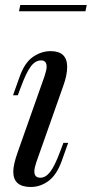

<svg xmlns="http://www.w3.org/2000/svg" viewBox="-20 -732 366 766"><path d="M166 -466Q166 -491 144 -491Q121 -491 103 -467Q85 -443 65 -389L51 -352H32L58 -425Q78 -482 111.5 -505Q145 -528 182 -528Q248 -528 248 -465Q248 -432 232 -388L125 -85Q117 -61 117 -48Q117 -23 141 -23Q162 -23 180 -46Q198 -69 219 -125L233 -162H252L226 -89Q206 -34 173.5 -10Q141 14 103 14Q33 14 33 -47Q33 -76 51 -126L158 -429Q166 -453 166 -466ZM320.9 -687H55.8L60.9 -712H326Z"/></svg>

Font: Playfair Display
Style: Italic
Weight: 400
Italic angle: -14°
Designer: Claus Eggers Sørensen
Foundry: Claus Eggers Sørensen
Version: Version 1.200; ttfautohint (v1.6)